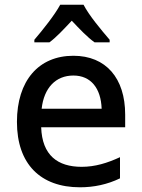

<svg xmlns="http://www.w3.org/2000/svg" viewBox="-20 -786 603 816"><path d="M126 -617V-606H190C219 -627 252 -663 285 -698C318 -663 351 -628 382 -606H446V-617C410 -659 358 -721 335 -766H236C213 -723 162 -659 126 -617ZM320 10C379 10 436 -2 490 -28V-118C436 -93 384 -77 327 -77C225 -77 159 -126 155 -245H512V-299C512 -454 430 -549 292 -549C144 -549 52 -443 52 -268C52 -89 152 10 320 10ZM412 -324H157C167 -413 217 -465 292 -465C366 -465 409 -411 412 -324Z"/></svg>

Font: Noto Sans Mono SemiCondensed Medium
Style: Regular
Weight: 500
Width: 4
Designer: Monotype Design Team
Foundry: Monotype Imaging Inc.
Version: Version 2.014